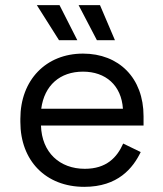

<svg xmlns="http://www.w3.org/2000/svg" viewBox="-20 -711 632 745"><path d="M307 14C438 14 496 -59 526 -121L458 -154C434 -100 393 -56 309 -56C212 -56 142 -119 139 -224H537V-260C537 -409 441 -503 302 -503C159 -503 59 -401 59 -250V-238C59 -87 158 14 307 14ZM123 -691 209 -555H280L211 -691ZM140 -289C152 -380 213 -433 302 -433C390 -433 451 -380 457 -289ZM285 -691 356 -555H426L368 -691Z"/></svg>

Font: Meta Space
Style: Regular
Weight: 400
Designer: Meta Pool / Florian Karsten
Foundry: Meta Pool / Florian Karsten
Version: Version 2.000;Glyphs 3.1.1 (3137)